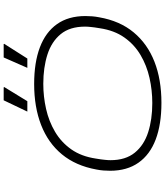

<svg xmlns="http://www.w3.org/2000/svg" viewBox="55 -964 920 1071"><g transform="rotate(-90 515.5 -428.0)"><path d="M478 12Q358 12 273.5 -20Q189 -52 144 -116Q99 -180 99 -274Q99 -292 100.5 -311.5Q102 -331 106 -351Q127 -466 190.5 -543Q254 -620 354 -659Q454 -698 583 -698Q703 -698 787.5 -666Q872 -634 917 -570.5Q962 -507 962 -412Q962 -394 960.5 -374.5Q959 -355 955 -335Q935 -220 871 -143Q807 -66 707.5 -27Q608 12 478 12ZM477 -39Q548 -39 617 -54.5Q686 -70 744.5 -104.5Q803 -139 842.5 -195Q882 -251 894 -332Q897 -348 898.5 -360.5Q900 -373 901 -382Q902 -391 902.5 -399Q903 -407 903 -414Q903 -499 861 -550Q819 -601 747 -624Q675 -647 584 -647Q513 -647 444 -631.5Q375 -616 316.5 -581.5Q258 -547 218.5 -491Q179 -435 167 -354Q164 -338 162.5 -325.5Q161 -313 160 -304Q159 -295 158.5 -287Q158 -279 158 -272Q158 -188 200 -136.5Q242 -85 314 -62Q386 -39 477 -39ZM673 -736 731 -868H806L807 -865L725 -736ZM429 -736 492 -868H564L566 -865L487 -736Z"/></g></svg>

Font: Archivo Expanded Thin
Style: Italic
Weight: 250
Width: 7
Italic angle: -10°
Designer: Hector Gatti
Foundry: Omnibus-Type
Version: Version 2.001